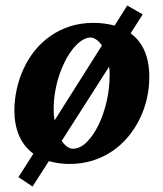

<svg xmlns="http://www.w3.org/2000/svg" viewBox="-20 -583 593 697"><path d="M377.9 -307.1Q377.9 -315.9 377.7 -324.7Q377.4 -333.5 376 -340.8L204.1 -71.8Q213.9 -56.6 224.9 -49.8Q235.8 -43 244.1 -43Q270.5 -43 294.7 -66.9Q318.8 -90.8 337.4 -128.9Q356 -167 366.9 -213.9Q377.9 -260.7 377.9 -307.1ZM350.1 -418Q339.4 -433.1 328.6 -439.9Q317.9 -446.8 309.1 -446.8Q293.9 -446.8 278.1 -436.8Q262.2 -426.8 247.3 -408.9Q232.4 -391.1 219.2 -366.5Q206.1 -341.8 196 -312.7Q186 -283.7 180.4 -251.2Q174.8 -218.8 174.8 -185.1Q174.8 -163.1 178.2 -146ZM522 -303.2Q522 -263.7 513.2 -225.1Q504.4 -186.5 487.3 -151.6Q470.2 -116.7 445.3 -86.7Q420.4 -56.6 388.2 -34.7Q356 -12.7 316.7 -0.2Q277.3 12.2 231.9 12.2Q210.9 12.2 192.4 9.3Q173.8 6.3 157.2 2L98.1 94.2L46.9 60.1L101.1 -24.9Q65.9 -51.3 49.1 -91.3Q32.2 -131.3 32.2 -181.2Q32.2 -220.2 40.8 -259Q49.3 -297.9 65.7 -333.5Q82 -369.1 106.4 -399.4Q130.9 -429.7 162.8 -452.1Q194.8 -474.6 234.1 -487.3Q273.4 -500 319.8 -500Q341.3 -500 360.1 -497.3Q378.9 -494.6 396 -490.2L441.9 -563L498 -530.8L454.1 -461.9Q487.3 -438 504.6 -398.4Q522 -358.9 522 -303.2Z"/></svg>

Font: Charis SIL Viet
Style: Bold Italic
Weight: 700
Italic angle: -11°
Foundry: SIL International
Version: Version 5.000